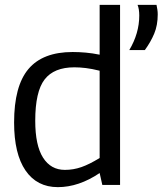

<svg xmlns="http://www.w3.org/2000/svg" viewBox="-20 -760 669 790"><path d="M401 1 390 -48Q304 10 218 10Q132 10 85 -58.5Q38 -127 38 -256Q38 -406 97 -476Q156 -546 279 -546Q305 -546 333 -543.5Q361 -541 390 -535V-740H474V1ZM390 -110V-469Q358 -477 333 -480Q308 -483 286 -483Q202 -483 163.5 -433Q125 -383 125 -263Q125 -162 157 -111.5Q189 -61 247 -61Q282 -61 315 -72.5Q348 -84 390 -110ZM512 -554Q553 -623 553 -696Q553 -723 546 -740H624Q626 -730 627.5 -720.5Q629 -711 629 -701Q629 -656 614.5 -621.5Q600 -587 576 -554Z"/></svg>

Font: Georama
Style: Regular
Weight: 400
Designer: Jean-Baptiste Levee
Foundry: Production Type
Version: Version 1.000